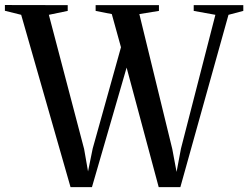

<svg xmlns="http://www.w3.org/2000/svg" viewBox="-39 -764 1014 784"><path d="M-19 -720V-743.5L237.5 -743V-719.5L160.5 -703.5L304.5 -155.5L320.5 -64L339.5 -157.5L455 -571L417.5 -706.5L351.5 -719.5V-743H610V-719.5L530 -706.5L664.5 -155.5L682 -62L700 -157.5L840.5 -703.5L752 -719.5V-743H954.5V-719.5L894 -703.5L697.5 0H609L478 -488L336.5 0H249L47.5 -703.5Z"/></svg>

Font: Merriweather 120pt
Style: Regular
Weight: 400
Version: Version 2.100